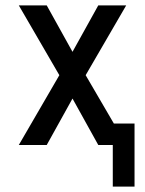

<svg xmlns="http://www.w3.org/2000/svg" viewBox="-20 -540 540 715"><path d="M400 155V0H346L250 -173L154 0H50L201 -260L50 -520H154L250 -347L346 -520H450L299 -260L404 -80H481V155Z"/></svg>

Font: Iosevka SS10 Medium
Style: Regular
Weight: 500
Monospace: yes
Designer: Belleve Invis
Foundry: Belleve Invis
Version: Version 28.0.6; ttfautohint (v1.8.4)